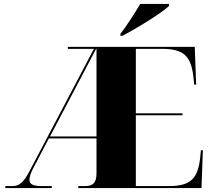

<svg xmlns="http://www.w3.org/2000/svg" viewBox="-20 -951 1070 971"><path d="M589 -780V-770H599C669 -806 799 -886 835 -921V-931H689C663 -886 619 -818 589 -780ZM7 0H242V-10H191C148 -10 129 -19 129 -42C129 -56 135 -76 149 -102L227 -251H468V-75C468 -28 452 -10 410 -10H376V0H999L1006 -191H996L993 -160C982 -46 944 -10 833 -10H667V-368H903V-378H667V-704H799C909 -704 948 -668 959 -554L962 -523H972L965 -714H323V-704H455L131 -89C100 -29 79 -10 42 -10H7ZM233 -261 466 -704H468V-261Z"/></svg>

Font: Noto Serif Display Black
Style: Regular
Weight: 900
Designer: Monotype Design Team
Foundry: Monotype Imaging Inc.
Version: Version 2.009